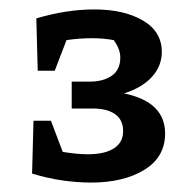

<svg xmlns="http://www.w3.org/2000/svg" viewBox="-20 -755 407 407"><path d="M51 -499H88L113 -433Q144 -428 166 -428Q202 -428 221.5 -440.5Q241 -453 241 -477Q241 -501 224 -513Q207 -525 176 -525H132V-582H170Q199 -582 217 -594.5Q235 -607 235 -633Q235 -651 221 -670Q210 -672 198.5 -673Q187 -674 175 -674Q149 -674 121 -670L96 -605H60L57 -716Q121 -735 180 -735Q243 -735 283 -711.5Q323 -688 323 -645Q323 -615 302 -592Q281 -569 243 -557Q330 -539 330 -472Q330 -422 286 -395Q242 -368 173 -368Q144 -368 112.5 -372.5Q81 -377 48 -387Z"/></svg>

Font: Piazzolla SC SemiBold
Style: Regular
Weight: 600
Designer: Juan Pablo del Peral
Foundry: Huerta Tipografica
Version: Version 1.330